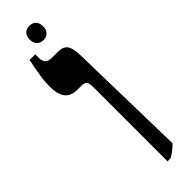

<svg xmlns="http://www.w3.org/2000/svg" viewBox="-260 -738 742 742"><g transform="rotate(-45 111.0 -367.0)"><path d="M120 -663C141 -663 157 -676 157 -702C157 -729 141 -741 120 -741C100 -741 84 -729 84 -702C84 -676 100 -663 120 -663ZM128 7H144C159 -1 173 -10 191 -29L180 -518C178 -577 165 -592 125 -592H94C70 -592 59 -603 59 -629V-647H28C15 -584 10 -551 10 -522C10 -464 29 -435 78 -435H99C126 -435 128 -424 128 -388Z"/></g></svg>

Font: Noto Serif Hebrew ExtraCondensed ExtraBold
Style: Regular
Weight: 800
Width: 2
Designer: Monotype Design Team
Foundry: Monotype Imaging Inc.
Version: Version 2.004